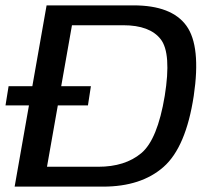

<svg xmlns="http://www.w3.org/2000/svg" viewBox="-42 -695 790 715"><path d="M-21.5 -302.5H285.5L296.5 -374H-10ZM12.5 0H341.5Q484 0 567.2 -73.5Q650.5 -147 679.5 -338Q707 -523 652.2 -599Q597.5 -675 455 -675H131.5ZM133 -74 226 -601H417Q516 -601 556.5 -548.8Q597 -496.5 571.5 -338Q544.5 -175 484 -124.5Q423.5 -74 324 -74Z"/></svg>

Font: Anybody SemiExpanded
Style: Italic
Weight: 400
Width: 6
Italic angle: -10°
Version: Version 1.113;gftools[0.9.25]